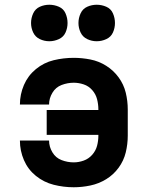

<svg xmlns="http://www.w3.org/2000/svg" viewBox="-20 -782 616 810"><path d="M291 8Q326 8 361.5 0.5Q397 -7 428 -26Q459 -45 480.5 -74.5Q502 -104 510.5 -139Q519 -174 519 -210V-320Q519 -356 510.5 -391Q502 -426 480.5 -455.5Q459 -485 428 -504.5Q397 -524 361.5 -531Q326 -538 291 -538Q248 -538 206.5 -528Q165 -518 131.5 -490.5Q98 -463 81 -423.5Q64 -384 64 -341H187Q187 -367 201 -390.5Q215 -414 240 -423.5Q265 -433 291 -433Q312 -433 333 -426Q354 -419 369 -402Q384 -385 389.5 -363.5Q395 -342 395 -320V-318H177V-213H395V-210Q395 -188 389.5 -167Q384 -146 369 -129Q354 -112 333 -104.5Q312 -97 291 -97Q265 -97 240 -106.5Q215 -116 201 -139.5Q187 -163 187 -189H64Q64 -146 81 -106.5Q98 -67 131.5 -40Q165 -13 206.5 -2.5Q248 8 291 8ZM388 -608Q409 -608 428.5 -617Q448 -626 456.5 -645Q465 -664 465 -685Q465 -706 456.5 -725.5Q448 -745 428.5 -753.5Q409 -762 388 -762Q367 -762 348 -753.5Q329 -745 320 -725.5Q311 -706 311 -685Q311 -664 320 -645Q329 -626 348 -617Q367 -608 388 -608ZM188 -608Q209 -608 228.5 -617Q248 -626 256.5 -645Q265 -664 265 -685Q265 -706 256.5 -725.5Q248 -745 228.5 -753.5Q209 -762 188 -762Q167 -762 148 -753.5Q129 -745 120 -725.5Q111 -706 111 -685Q111 -664 120 -645Q129 -626 148 -617Q167 -608 188 -608Z"/></svg>

Font: Iosevka Sparkle
Style: Bold
Weight: 700
Designer: Belleve Invis
Foundry: Belleve Invis
Version: Version 4.5.0; ttfautohint (v1.8.3)